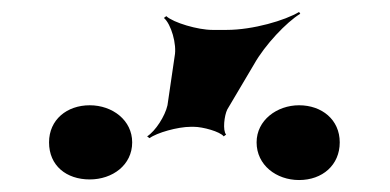

<svg xmlns="http://www.w3.org/2000/svg" viewBox="-20 -905 652 321"><path d="M272 -811 260 -729C256 -711 240 -686 226 -677L230 -674C242 -683 277 -693 299 -693H304C319 -693 348 -685 354 -677L358 -680C352 -687 355 -712 360 -722L405 -798C423 -830 459 -868 482 -882L480 -885C457 -871 403 -855 359 -855H335C311 -855 270 -867 258 -878L254 -875C266 -865 276 -831 272 -811ZM130 -605C168 -605 201 -629 201 -667C201 -704 168 -729 130 -729C92 -729 62 -705 62 -667C62 -628 91 -605 130 -605ZM480 -604C519 -604 548 -629 548 -667C548 -705 518 -729 480 -729C443 -729 409 -704 409 -667C409 -629 442 -604 480 -604Z"/></svg>

Font: Asimov
Style: EdgeWide
Weight: 500
Designer: Google
Version: Version 2.000980: 2014